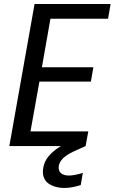

<svg xmlns="http://www.w3.org/2000/svg" viewBox="-20 -718 564 944"><path d="M523.9 -698.2 511.2 -626H228L186 -387.2H439L426.8 -316.9H173.8L129.9 -71.8H414.1L400.9 0L341.8 26.9Q277.3 56.2 269 97.2Q265.6 120.1 278.8 132.6Q292 145 318.8 145Q346.7 145 387.2 131.8L377 191.9Q332 206.1 296.9 206.1Q273.4 206.1 253.4 200.4Q233.4 194.8 217.5 183.6Q201.7 172.4 194.8 152.3Q188 132.3 192.9 106Q202.1 46.9 279.8 0H25.9L149.9 -698.2Z"/></svg>

Font: SVN-Poppins
Style: Italic
Weight: 400
Italic angle: -10°
Designer: Ninad Kale (Devanagari), Jonny Pinhorn (Latin)
Foundry: Indian Type Foundry
Version: Version 3.002 2017